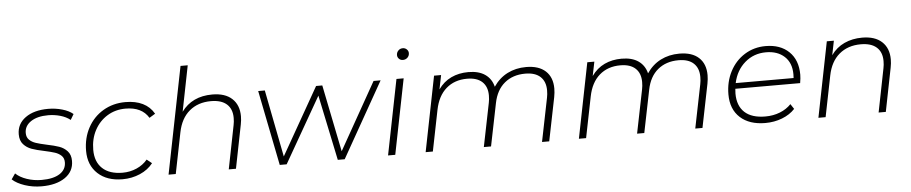

<svg xmlns="http://www.w3.org/2000/svg" viewBox="-49 -1033 6301 1328"><g transform="rotate(-5 3101.0 -369.0)"><path d="M-7 -62 20 -101Q49 -73 97.5 -56.5Q146 -40 200 -40Q281 -40 325.5 -68.5Q370 -97 370 -148Q370 -177 352 -194Q334 -211 308 -219.5Q282 -228 236 -238Q182 -249 148.5 -261Q115 -273 92 -298.5Q69 -324 69 -368Q69 -440 128.5 -483Q188 -526 287 -526Q337 -526 384 -512.5Q431 -499 459 -475L436 -436Q407 -459 366.5 -470.5Q326 -482 283 -482Q207 -482 162.5 -452Q118 -422 118 -373Q118 -343 136 -325.5Q154 -308 181.5 -299Q209 -290 255 -280Q309 -269 341.5 -257.5Q374 -246 397 -221Q420 -196 420 -153Q420 -80 359 -38Q298 4 196 4Q135 4 79.5 -14.5Q24 -33 -7 -62Z M523 -213Q523 -302 561.5 -373.5Q600 -445 668.5 -485.5Q737 -526 823 -526Q893 -526 943 -501.5Q993 -477 1021 -428L980 -403Q933 -481 820 -481Q749 -481 693 -446.5Q637 -412 605 -352Q573 -292 573 -216Q573 -133 622 -87Q671 -41 762 -41Q814 -41 859.5 -61Q905 -81 935 -117L970 -89Q936 -45 879.5 -20.5Q823 4 758 4Q650 4 586.5 -55Q523 -114 523 -213Z M1611 -359Q1611 -332 1605 -302L1545 0H1495L1555 -302Q1560 -325 1560 -352Q1560 -414 1522.5 -447.5Q1485 -481 1413 -481Q1323 -481 1263 -430.5Q1203 -380 1184 -284L1127 0H1077L1225 -742H1275L1212 -425Q1286 -526 1426 -526Q1515 -526 1563 -481.5Q1611 -437 1611 -359Z M2595 -522 2300 0H2252L2157 -454L1897 0H1849L1745 -522H1791L1882 -56L2147 -522H2190L2284 -57L2546 -522Z M2705 -522H2755L2651 0H2601ZM2723 -686Q2723 -704 2735.5 -717Q2748 -730 2767 -730Q2783 -730 2794.5 -719Q2806 -708 2806 -693Q2806 -674 2793 -661.5Q2780 -649 2761 -649Q2745 -649 2734 -660Q2723 -671 2723 -686Z M3787 -361Q3787 -334 3781 -302L3720 0H3670L3731 -302Q3736 -325 3736 -353Q3736 -414 3700 -447.5Q3664 -481 3595 -481Q3509 -481 3451.5 -433.5Q3394 -386 3376 -296L3316 0H3266L3327 -302Q3332 -325 3332 -353Q3332 -414 3296 -447.5Q3260 -481 3191 -481Q3104 -481 3046 -430.5Q2988 -380 2969 -284L2912 0H2862L2966 -522H3015L2995 -424Q3032 -476 3085 -501Q3138 -526 3204 -526Q3276 -526 3320 -495.5Q3364 -465 3378 -409Q3417 -467 3475 -496.5Q3533 -526 3605 -526Q3693 -526 3740 -482.5Q3787 -439 3787 -361Z M4851 -361Q4851 -334 4845 -302L4784 0H4734L4795 -302Q4800 -325 4800 -353Q4800 -414 4764 -447.5Q4728 -481 4659 -481Q4573 -481 4515.5 -433.5Q4458 -386 4440 -296L4380 0H4330L4391 -302Q4396 -325 4396 -353Q4396 -414 4360 -447.5Q4324 -481 4255 -481Q4168 -481 4110 -430.5Q4052 -380 4033 -284L3976 0H3926L4030 -522H4079L4059 -424Q4096 -476 4149 -501Q4202 -526 4268 -526Q4340 -526 4384 -495.5Q4428 -465 4442 -409Q4481 -467 4539 -496.5Q4597 -526 4669 -526Q4757 -526 4804 -482.5Q4851 -439 4851 -361Z M5034 -250Q5032 -228 5032 -217Q5032 -132 5081 -86.5Q5130 -41 5225 -41Q5280 -41 5326.5 -59.5Q5373 -78 5404 -111L5427 -76Q5392 -38 5337.5 -17Q5283 4 5221 4Q5110 4 5046.5 -54Q4983 -112 4983 -215Q4983 -303 5020 -374Q5057 -445 5122 -485.5Q5187 -526 5268 -526Q5370 -526 5430 -468Q5490 -410 5490 -308Q5490 -284 5484 -250ZM5040 -289H5442Q5443 -298 5443 -315Q5443 -394 5395 -438.5Q5347 -483 5267 -483Q5182 -483 5120.5 -430Q5059 -377 5040 -289Z M6123 -359Q6123 -332 6117 -302L6057 0H6007L6067 -302Q6072 -325 6072 -352Q6072 -414 6034.5 -447.5Q5997 -481 5925 -481Q5835 -481 5775 -430.5Q5715 -380 5696 -284L5639 0H5589L5693 -522H5742L5722 -423Q5759 -475 5814.5 -500.5Q5870 -526 5938 -526Q6027 -526 6075 -481.5Q6123 -437 6123 -359Z"/></g></svg>

Font: Idrija
Style: Italic
Weight: 300
Italic angle: -11.3°
Designer: Julieta Ulanovsky
Foundry: Julieta Ulanovsky
Version: Version 7.200